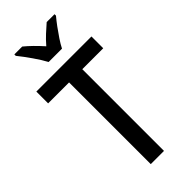

<svg xmlns="http://www.w3.org/2000/svg" viewBox="-295 -988 1037 1037"><g transform="rotate(-45 223.0 -470.0)"><path d="M273 0H172V-624H12V-714H433V-624H273ZM172 -780Q155 -812 125.5 -854.5Q96 -897 70 -929V-940H130Q174 -904 223 -849Q248 -878 270 -898Q292 -918 317 -940H377V-929Q360 -909 340.5 -882.5Q321 -856 303 -829Q285 -802 274 -780Z"/></g></svg>

Font: Noto Sans Telugu Condensed Medium
Style: Regular
Weight: 500
Width: 3
Designer: Jelle Bosma - Monotype Design Team
Foundry: Monotype Imaging Inc.
Version: Version 2.005; ttfautohint (v1.8.4.7-5d5b)